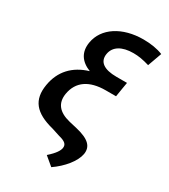

<svg xmlns="http://www.w3.org/2000/svg" viewBox="-223 -841 1002 1139"><g transform="rotate(30 278.5 -272.0)"><path d="M513.8 -618.6 548.3 -714.5C512.1 -729.4 465.2 -737.2 414.8 -737.2C269.9 -737.2 162.3 -667.3 144.5 -559.7C132.8 -490.4 164.4 -441.1 232.2 -414.8C129.3 -383.9 66.4 -316.1 49.4 -213.8C31.2 -104 81 -41.9 211.3 -9.2L266.3 8.5C310.4 19.5 326.3 33.7 322.1 60C318.9 78.1 305 103.7 259.9 143.5L318.9 192.8C385.7 146.7 438.2 82.7 448.2 28.4C457.4 -25.9 425.1 -60.7 333.1 -82.4L278.4 -95.2C198.2 -114.7 164.4 -158.7 175.4 -226.6C190.7 -317.5 258.9 -363.6 371.1 -363.6H441.4L450.6 -420.5L458.1 -464.8H385.7C300.1 -464.8 257.5 -495 267 -552.6C275.9 -606.9 325.3 -637.1 403.4 -637.1C438.6 -637.1 469.5 -631.7 513.8 -618.6Z"/></g></svg>

Font: Magic Ui Pro Semi Bold
Style: Italic
Weight: 600
Italic angle: -9.39999°
Designer: Stefan Endress, Andreas Faust
Version: Version 1.000;FEAKit 1.0